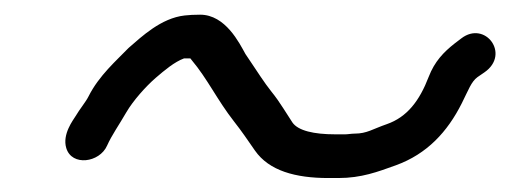

<svg xmlns="http://www.w3.org/2000/svg" viewBox="-20 -408 712 268"><path d="M461.9 -220.5H447.9C418 -220.5 396.1 -225.6 388.2 -237L375.4 -256.9C370.4 -264.7 365.3 -272.2 358.5 -280.6C349.4 -291.9 337.9 -309.9 330.4 -321L322.6 -332.6C314.2 -347.8 294.7 -387.5 259.4 -387.5C251.1 -387.5 243.7 -387.1 237.7 -386.4C204.8 -382.7 177.8 -356.9 160.3 -341.8C160 -341.6 159.5 -341.2 159.2 -340.8C143.1 -324 118.2 -302.7 103.5 -273.3C99.9 -266 91.2 -255.6 85.5 -245.9C82.4 -240.7 66.6 -220.7 72.5 -201.3C80.3 -175.5 118.9 -181 129.4 -204.6C136.1 -219.6 146 -233.3 156.3 -251.2C165.8 -267.5 183.4 -287.2 197.2 -299.2C209.9 -310.1 223.4 -321.5 236.9 -326.5H245.7C245.9 -326.3 247 -324.7 247.5 -324.2C269.8 -297.7 283 -268.7 306.7 -238.4C317.8 -224.3 325.4 -212.9 335.9 -197.8C355.6 -169.6 392.4 -159.5 438.3 -159.5H452.3C484.6 -159.5 507.3 -168.2 532.6 -177.3C576.1 -193.1 604.5 -223.9 624.6 -263.9C634.1 -282.8 637.7 -293.8 646.4 -300.3L656.3 -307.1C692.8 -332.4 657.1 -379.9 623.9 -354.4L614.7 -347.4C599.2 -335.2 586.7 -322.3 578.4 -300.8C565.5 -267.1 548.1 -244.5 519.9 -234.7C500.4 -228 492.1 -221.5 475.1 -221.5C470.6 -221.5 465.6 -220.5 461.9 -220.5Z"/></svg>

Font: CiSf OpenHand
Style: BdObl
Weight: 400
Foundry: Cannot Into Space Fonts
Version: Version 0.7892